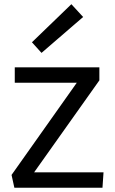

<svg xmlns="http://www.w3.org/2000/svg" viewBox="-20 -881 540 901"><path d="M47.4 0H460.9L465.8 -72.3H140.1L446.3 -503.9V-564.9H49.3V-492.7H340.3L34.2 -60.1ZM174.8 -632.8 370.1 -801.3 314.9 -861.3 129.9 -682.6Z"/></svg>

Font: Duru Sans
Style: Regular
Weight: 400
Designer: Onur Yazıcıgil
Foundry: Onur Yazıcıgil
Version: Version 1.002